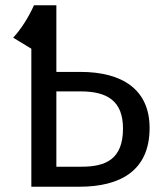

<svg xmlns="http://www.w3.org/2000/svg" viewBox="-20 -709 613 729"><path d="M30 -566 99 -524V0H281C437 0 548 -61 548 -223C548 -368 446 -436 285 -436H194V-689H109C88 -642 59 -597 30 -566ZM286 -362C387 -362 447 -326 447 -221C447 -103 380 -76 289 -76H194V-362Z"/></svg>

Font: FiraGO Unicode
Style: Regular
Weight: 400
Designer: bBox Type
Foundry: bBox Type GmbH
Version: Version 1.001;PS 001.001;hotconv 1.0.88;makeotf.lib2.5.64775